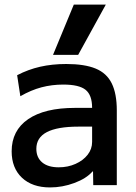

<svg xmlns="http://www.w3.org/2000/svg" viewBox="-20 -810 593 840"><path d="M199 10Q121 10 76 -32.5Q31 -75 31 -148Q31 -239 103 -288.5Q175 -338 308 -338H383Q383 -394 354.5 -417Q326 -440 257 -440Q207 -440 161.5 -428Q116 -416 69 -389L55 -481Q103 -506 155.5 -518Q208 -530 270 -530Q350 -530 398.5 -510Q447 -490 469 -445Q491 -400 491 -327V0H388L387 -60H385Q358 -29 305.5 -9.5Q253 10 199 10ZM237 -78Q277 -78 310.5 -93Q344 -108 363.5 -133Q383 -158 383 -189V-256H323Q231 -256 185 -232Q139 -208 139 -159Q139 -121 164.5 -99.5Q190 -78 237 -78ZM322 -570H212L303 -790H443Z"/></svg>

Font: M PLUS 2 Medium
Style: Regular
Weight: 500
Designer: Coji Morishita
Foundry: UNDERFOREST DESIGN
Version: Version 1.001